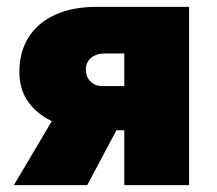

<svg xmlns="http://www.w3.org/2000/svg" viewBox="-20 -540 634 560"><path d="M20.5 0 187.5 -282 244.5 -163Q188 -163 140.8 -182.5Q93.5 -202 65 -239.2Q36.5 -276.5 36.5 -330Q36.5 -389 63.5 -431.5Q90.5 -474 141 -497Q191.5 -520 261.5 -520H531.5V0H342.5V-384H286.5Q261 -384 245.8 -371.5Q230.5 -359 230.5 -337Q230.5 -316 243.8 -302.5Q257 -289 278.5 -289H358.5V-160H319.5L234.5 0Z"/></svg>

Font: Geologica Black
Style: Regular
Weight: 900
Designer: Sindre Bremnes, Frode Helland
Foundry: Monokrom Skriftforlag AS
Version: Version 1.010;gftools[0.9.28]